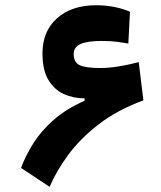

<svg xmlns="http://www.w3.org/2000/svg" viewBox="-20 -723 626 748"><path d="M173.3 4.9 62 -68.8Q80.1 -117.7 110.6 -165.8Q141.1 -213.9 189.5 -256.3Q237.8 -298.8 309.6 -330.6V-339.8Q266.6 -339.8 229.2 -356.4Q191.9 -373 168.7 -411.4Q145.5 -449.7 145.5 -515.1Q145.5 -601.6 202.4 -652.1Q259.3 -702.6 354.5 -702.6Q392.1 -702.6 426.8 -695.6Q461.4 -688.5 486.3 -677.2L480 -553.2Q461.9 -556.6 435.5 -560.1Q409.2 -563.5 376.5 -563.5Q321.8 -563.5 294.4 -551.8Q267.1 -540 267.1 -512.2Q267.1 -480 290.5 -469Q314 -458 370.6 -458Q404.8 -458 445.3 -464.8Q485.8 -471.7 520.5 -481L538.6 -332Q436.5 -294.4 364 -238.3Q291.5 -182.1 245.1 -118.7Q198.7 -55.2 173.3 4.9Z"/></svg>

Font: Cascadia Mono
Style: Bold
Weight: 700
Monospace: yes
Designer: Aaron Bell
Foundry: Saja Typeworks
Version: Version 2404.023; ttfautohint (v1.8.4)